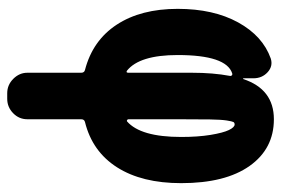

<svg xmlns="http://www.w3.org/2000/svg" viewBox="-145 -425 790 540"><g transform="rotate(90 250.0 -155.0)"><path d="M321.3 -117.2Q365.2 -155.3 365.2 -269.5Q365.2 -316.4 359.4 -352.1Q353.5 -387.7 345.7 -403.8Q337.9 -419.9 330.1 -419.9Q325.2 -419.9 323.2 -416.5Q321.3 -413.1 318.8 -397.5Q316.4 -381.8 315.9 -350.1Q315.4 -318.4 315.4 -259.8V-121.1Q315.4 -119.1 317.4 -117.7Q319.3 -116.2 321.3 -117.2ZM184.6 -299.8Q184.6 -359.4 193.4 -406.2Q194.3 -409.2 192.4 -411.6Q190.4 -414.1 186.5 -413.1Q134.8 -396.5 134.8 -259.8Q134.8 -152.3 178.7 -117.2Q184.6 -113.3 184.6 -121.1ZM315.4 -530.3Q398.4 -530.3 446.8 -461.9Q495.1 -393.6 495.1 -269.5Q495.1 -159.2 450.7 -89.4Q406.2 -19.5 323.2 1Q315.4 2.9 315.4 11.7V163.1Q315.4 186.5 298.3 203.1Q281.2 219.7 257.8 219.7H242.2Q218.8 219.7 201.7 202.6Q184.6 185.5 184.6 163.1V11.7Q184.6 2.9 176.8 1Q93.8 -20.5 49.3 -88.4Q4.9 -156.2 4.9 -259.8Q4.9 -360.4 43 -429.7Q81.1 -499 144.5 -521.5Q166 -528.3 183.1 -512.7Q200.2 -497.1 200.2 -472.7V-444.3Q201.2 -444.3 202.1 -443.4Q230.5 -530.3 315.4 -530.3Z"/></g></svg>

Font: Rounded Mgen+ 2m bold
Style: Bold
Weight: 700
Designer: [Source Han Sans]
Ryoko NISHIZUKA  (kana & ideographs); Paul D. Hunt (Latin, Greek & Cyrillic); Wenlong ZHANG  (bopomofo
Version: Version 1.059.20150602